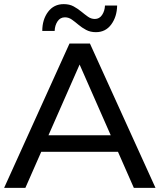

<svg xmlns="http://www.w3.org/2000/svg" viewBox="-21 -911 774 931"><path d="M-1 0 316 -700H415L733 0H628L551 -175H179L102 0ZM214 -255H516L365 -598ZM444 -755Q417 -755 396.5 -766Q376 -777 359.5 -791Q343 -805 327.5 -816Q312 -827 294 -827Q271 -827 258 -807.5Q245 -788 244 -761H184Q184 -816 212 -853.5Q240 -891 288 -891Q316 -891 336 -880Q356 -869 373 -855Q390 -841 405.5 -830Q421 -819 439 -819Q461 -819 474 -838.5Q487 -858 488 -884H547Q546 -830 518.5 -792.5Q491 -755 444 -755Z"/></svg>

Font: Montserrat Medium
Style: Regular
Weight: 500
Designer: Julieta Ulanovsky
Foundry: Julieta Ulanovsky
Version: Version 9.000; ttfautohint (v1.8.4.7-5d5b)